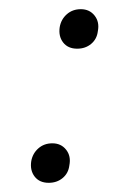

<svg xmlns="http://www.w3.org/2000/svg" viewBox="-20 -393 290 418"><path d="M148 -287Q128 -287 117.5 -300.5Q107 -314 110 -334Q113 -351 125.5 -362Q138 -373 156 -373Q175 -373 186 -359Q197 -345 193 -325Q191 -308 178.5 -297.5Q166 -287 148 -287ZM86 5Q66 5 55.5 -8.5Q45 -22 48 -42Q51 -59 63.5 -70Q76 -81 94 -81Q113 -81 124 -67Q135 -53 131 -33Q129 -16 116.5 -5.5Q104 5 86 5Z"/></svg>

Font: EauTestInfant Semilight
Style: Italic
Weight: 300
Italic angle: -12°
Designer: Christian Thalmann (Catharsis Fonts)
Version: Version 0.001;PS 000.001;hotconv 1.0.88;makeotf.lib2.5.64775